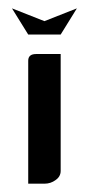

<svg xmlns="http://www.w3.org/2000/svg" viewBox="-20 -442 214 462"><path d="M47.9 0V-295.9Q47.9 -312 66.9 -312H126V-30.8Q126 -17.1 113.8 -8.8Q102.1 0 86.9 0ZM8.8 -421.9 86.9 -391.1 165 -421.9 126 -358.9H47.9Z"/></svg>

Font: Hhenum
Style: Regular
Weight: 400
Designer: T. Christopher White
Version: Version 1.0